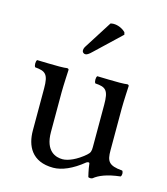

<svg xmlns="http://www.w3.org/2000/svg" viewBox="-104 -755 739 848"><g transform="rotate(15 265.5 -330.5)"><path d="M297 -671 221.4 -552C213.3 -539.2 210 -535.2 210 -524C210 -517 217 -511 224 -511C231 -511 239 -515 254 -530L369 -639L366 -650C343 -672 317.4 -673 311 -673C306 -673 300 -672 297 -671ZM217 10C256 10 303 -10 352 -50C357 -54 366.3 -56 367 -49C369.5 -23.5 378 10 378 10C386 13 390.5 12.5 397 10C419 -8 454 -23 515 -30C521 -36 521 -51 515 -57C451 -62 442 -81 442 -130V-322C442 -352 446 -425 446 -425C446 -428 443 -431 438 -431C433 -430 418 -429 403 -429C371 -429 335 -430 301 -431C295 -425 295 -404 301 -398C350 -395 363 -383 363 -317V-124C363 -105 361 -97 347 -85C310 -53 272 -37 247 -37C217 -37 167 -51 167 -140V-322C167 -352 171 -425 171 -425C171 -428 168 -431 163 -431C158 -430 143 -429 128 -429C96 -429 60 -430 26 -431C20 -425 20 -404 26 -398C74 -394 88 -383 88 -318V-126C88 -57 118 10 217 10Z"/></g></svg>

Font: Libertinus Serif
Style: Regular
Weight: 400
Designer: Philipp H. Poll
Foundry: Khaled Hosny
Version: Version 6.2